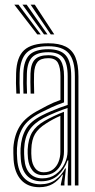

<svg xmlns="http://www.w3.org/2000/svg" viewBox="-20 -792 405 820"><path d="M299.8 0V-466Q299.8 -534.8 273.4 -564.6Q247 -594.5 186 -594.5Q123 -594.5 94.8 -567.8Q66.5 -541 64 -479.5Q63.2 -459.8 63.5 -437Q63.8 -414.2 65 -392.2H49.8Q48.5 -415 48.2 -436.9Q48 -458.8 48.8 -480Q51 -548.2 83.1 -577.8Q115.2 -607.2 186 -607.2Q232.2 -607.2 260.6 -592.9Q289 -578.5 302 -547.5Q315 -516.5 315 -466V0ZM161 -30.2Q194.5 -30.2 218.5 -48Q242.5 -65.8 255.5 -92.4Q268.5 -119 268.5 -145.5V-330.8Q245.8 -323.2 218.1 -312Q190.5 -300.8 165.8 -287.8Q124.5 -265.8 104.8 -235.2Q85 -204.8 83 -155Q82.5 -144.2 83 -134.5Q83.5 -124.8 84.2 -114.2Q87 -72.8 107.2 -51.5Q127.5 -30.2 161 -30.2ZM164.2 -43.8Q135 -43.8 118.9 -63.8Q102.8 -83.8 99.5 -115.2Q98.5 -126.5 98.2 -136.5Q98 -146.5 98.2 -154Q100.5 -199.2 117.5 -227.2Q134.5 -255.2 171 -276Q188.5 -286 210.2 -296.2Q232 -306.5 253.2 -314.5V-144Q253.2 -119 243.6 -96Q234 -73 214.4 -58.4Q194.8 -43.8 164.2 -43.8ZM166.2 -56.2Q191 -56.2 206.8 -68.8Q222.5 -81.2 230.1 -101.1Q237.8 -121 237.8 -143V-297.2Q221 -290 205.9 -281.9Q190.8 -273.8 176.2 -264.2Q144.2 -244.2 129.6 -219.8Q115 -195.2 113.8 -154Q113.5 -145.2 113.6 -136Q113.8 -126.8 114.8 -116.8Q117 -91.2 129.9 -73.8Q142.8 -56.2 166.2 -56.2ZM147.8 7.5Q98.5 7.5 70.2 -23.4Q42 -54.2 38 -110.5Q37.2 -124.8 37 -138.1Q36.8 -151.5 37 -160.5Q40.5 -214.5 64.9 -253.6Q89.2 -292.8 148.8 -323.2Q166 -332.8 180.1 -340Q194.2 -347.2 208.1 -353.4Q222 -359.5 238.2 -365.2V-466Q238.2 -503.5 227.5 -523.5Q216.8 -543.5 186 -543.5Q153.8 -543.5 140.2 -527.4Q126.8 -511.2 125.5 -476.8Q125 -462.2 125 -441Q125 -419.8 126 -392.2H110.8Q109.8 -421.2 109.8 -441.4Q109.8 -461.5 110.2 -478Q111.5 -520.5 129.6 -538.4Q147.8 -556.2 186 -556.2Q224.8 -556.2 239.1 -533.5Q253.5 -510.8 253.5 -466V-354.8Q225.5 -345.2 201.2 -334.1Q177 -323 154 -311.2Q99 -283.2 77.2 -246.6Q55.5 -210 52.5 -159.2Q52 -147.8 52.2 -136.4Q52.5 -125 53.5 -111.8Q57 -60 82.6 -32.5Q108.2 -5 152 -5Q190.5 -5 217 -24Q243.5 -43 258 -72.5H261.5L255.2 -13.2V0H239.8V-4.5L248.8 -46H246Q229 -20.5 205.1 -6.5Q181.2 7.5 147.8 7.5ZM269.2 0V-37.2L271.8 -107H268.5Q255.5 -68.8 227.5 -43.2Q199.5 -17.8 156 -17.8Q118 -17.8 95 -42.1Q72 -66.5 68.8 -112.8Q68 -126 67.6 -136.8Q67.2 -147.5 67.8 -157.8Q70.5 -205.5 90.1 -239.9Q109.8 -274.2 160 -299.5Q178.2 -308.8 197.9 -317.1Q217.5 -325.5 236 -332.4Q254.5 -339.2 269 -343.8V-466Q269 -521.2 249.9 -545.1Q230.8 -569 186 -569Q139 -569 117.8 -548Q96.5 -527 94.8 -478.2Q94 -458.8 94.2 -436.2Q94.5 -413.8 95.5 -392.2H80.2Q79.2 -414.5 79 -437.2Q78.8 -460 79.5 -478.8Q81.5 -534 106.2 -557.9Q131 -581.8 186 -581.8Q238.8 -581.8 261.5 -554.9Q284.2 -528 284.2 -466V0ZM139.2 -645 41.2 -772H59L154 -645ZM168 -645 76 -772H93.8L182.8 -645ZM196.8 -645 110.8 -772H128.5L211.8 -645Z"/></svg>

Font: Big Shoulders Inline Display Thin Medium
Style: Regular
Weight: 500
Version: Version 2.002